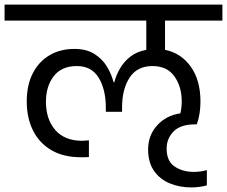

<svg xmlns="http://www.w3.org/2000/svg" viewBox="-47 -760 993 840"><path d="M-27 -670V-740H926V-670H675V-542Q745 -528 787.5 -468.5Q830 -409 830 -316Q830 -260 814 -216H807Q743 -216 712.5 -185Q682 -154 682 -110Q682 -55 717 -31.5Q752 -8 800 -8Q832 -8 858 -16V51Q844 55 826 57.5Q808 60 791 60Q738 60 695 42Q652 24 626.5 -13Q601 -50 601 -106Q601 -168 640.5 -211.5Q680 -255 742 -264Q748 -288 748 -317Q748 -381 716 -426Q684 -471 620 -471Q553 -471 520 -420.5Q487 -370 487 -289V-271H416V-289Q416 -368 385 -419.5Q354 -471 289 -471Q222 -471 188 -426.5Q154 -382 154 -315Q154 -238 195 -191Q236 -144 313 -144Q319 -144 326.5 -145Q334 -146 342 -146V-73Q332 -72 323.5 -72Q315 -72 308 -72Q230 -72 177 -103.5Q124 -135 97 -190Q70 -245 70 -316Q70 -388 96.5 -439.5Q123 -491 170 -518.5Q217 -546 278 -546Q331 -546 366 -524Q401 -502 421 -468.5Q441 -435 450 -400H453Q461 -431 478 -460.5Q495 -490 523 -512Q551 -534 593 -542V-670Z"/></svg>

Font: Poppins
Style: Regular
Weight: 400
Designer: Ninad Kale (Devanagari), Jonny Pinhorn (Latin)
Version: Version 5.002